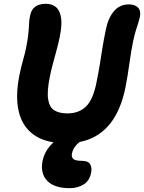

<svg xmlns="http://www.w3.org/2000/svg" viewBox="-20 -735 753 1003"><path d="M323.6 13Q218.8 13 157.7 -30.1Q96.6 -73.2 78 -152.5Q59.4 -231.8 81.2 -340.8Q89.2 -381.8 100.3 -420.6Q111.4 -459.4 116.6 -486.6Q124.2 -525 127.1 -549.5Q130 -574 130.8 -590.2Q131.6 -606.4 132.4 -620.1Q133.2 -633.8 137 -652.4Q143.4 -685.8 164.5 -700.5Q185.6 -715.2 219.8 -715.2Q250.6 -715.2 271.4 -698.7Q292.2 -682.2 298.8 -643.7Q305.4 -605.2 291.4 -538.8Q285.4 -509.6 275.6 -473.4Q265.8 -437.2 256 -400.9Q246.2 -364.6 240.2 -333.2Q224.8 -256.8 231.6 -215.5Q238.4 -174.2 264 -158.4Q289.6 -142.6 332 -142.6Q391.8 -142.6 428.9 -178.3Q466 -214 483.8 -303Q495.2 -359 502 -402.1Q508.8 -445.2 515.5 -487.3Q522.2 -529.4 533.4 -582.2Q544.8 -640.2 574.9 -676.1Q605 -712 652.6 -712Q684.6 -712 700.8 -695.6Q717 -679.2 710.8 -646.2Q706.8 -629.8 701.5 -612.9Q696.2 -596 689.2 -574.1Q682.2 -552.2 675.2 -518.2Q664.2 -464 656.1 -404.1Q648 -344.2 636.2 -282.4Q618.2 -189.4 578.8 -123.2Q539.4 -57 476.5 -22Q413.6 13 323.6 13ZM344.4 248Q262.6 248 226 208.8Q189.4 169.6 202.6 104.6Q210.6 62.4 241.9 26.4Q273.2 -9.6 318.3 -31.4Q363.4 -53.2 414.2 -53.2Q426.4 -53.2 435.3 -48.2Q444.2 -43.2 441.6 -31.2Q440.4 -25 435.7 -20Q431 -15 417.2 -7.2Q390.4 8 375.4 26.5Q360.4 45 355.8 66.8Q352 85 362.7 95.1Q373.4 105.2 408.2 105.2Q441.6 105.2 451.5 124Q461.4 142.8 456 167.2Q448 209.4 416.6 228.7Q385.2 248 344.4 248Z"/></svg>

Font: Shantell Sans Light
Style: Italic
Weight: 300
Italic angle: -11°
Designer: Stephen Nixon, Anya Danilova, Shantell Martin
Foundry: Arrow Type
Version: Version 1.008;[ac192a2d6]